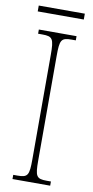

<svg xmlns="http://www.w3.org/2000/svg" viewBox="-93 -864 439 903"><g transform="rotate(10 126.5 -412.5)"><path d="M16 -797H236V-825H16ZM36 0H216V-20H196C146 -20 140 -31 140 -108V-606C140 -683 146 -694 196 -694H216V-714H36V-694H56C106 -694 112 -683 112 -606V-108C112 -31 106 -20 56 -20H36Z"/></g></svg>

Font: Noto Serif Hebrew ExtraCondensed Thin
Style: Regular
Weight: 100
Width: 2
Designer: Monotype Design Team
Foundry: Monotype Imaging Inc.
Version: Version 2.004